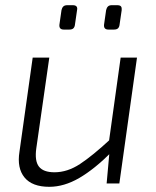

<svg xmlns="http://www.w3.org/2000/svg" viewBox="-20 -707 603 740"><path d="M170 -485 120 -136Q113 -87 130 -65Q147 -43 190 -43Q240 -43 288.5 -75Q337 -107 405 -170L411 -122Q344 -55 285.5 -21Q227 13 170 13Q104 13 74.5 -23Q45 -59 55 -122L106 -485ZM508 -485 440 0H391L403 -133L398 -148L445 -485ZM260 -687Q271 -687 275 -682Q279 -677 277 -668L269 -613Q268 -603 263 -598Q258 -593 247 -593H226Q207 -593 209 -612L217 -668Q219 -677 224 -682Q229 -687 240 -687ZM431 -687Q443 -687 446.5 -682Q450 -677 449 -668L441 -613Q440 -603 435 -598Q430 -593 419 -593H398Q379 -593 381 -612L389 -668Q391 -677 396 -682Q401 -687 411 -687Z"/></svg>

Font: Exo 2 Light
Style: Italic
Weight: 300
Italic angle: -8°
Designer: Natanael Gama
Foundry: Natanael Gama
Version: Version 2.010